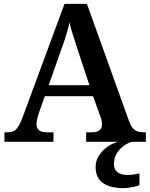

<svg xmlns="http://www.w3.org/2000/svg" viewBox="-20 -734 775 994"><path d="M3 0V-49H17Q36 -49 49 -54.5Q62 -60 73 -76.5Q84 -93 96 -124L314 -714H430L648 -107Q656 -85 666 -72.5Q676 -60 690 -54.5Q704 -49 723 -49H735V0H426V-49H455Q480 -49 494 -58.5Q508 -68 508 -91Q508 -98 507 -105Q506 -112 504 -119Q502 -126 499 -132L462 -236H212L179 -143Q177 -135 174.5 -125.5Q172 -116 170.5 -107.5Q169 -99 169 -92Q169 -70 182.5 -59.5Q196 -49 224 -49H257V0ZM232 -293H443L383 -474Q375 -500 367 -524Q359 -548 352 -571Q345 -594 340 -618Q335 -595 328.5 -573Q322 -551 315 -528.5Q308 -506 298 -480ZM620 240Q551 240 513 213.5Q475 187 475 130Q475 99 492 72Q509 45 536 26Q563 7 593 0H663Q642 6 620.5 21.5Q599 37 584.5 60Q570 83 570 115Q570 145 589.5 158.5Q609 172 639 172Q653 172 668.5 170Q684 168 702 164V224Q692 229 676.5 232.5Q661 236 646 238Q631 240 620 240Z"/></svg>

Font: Noto Serif Khmer SemiBold
Style: Regular
Weight: 600
Version: Version 2.003